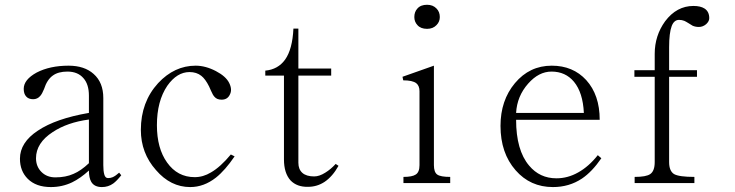

<svg xmlns="http://www.w3.org/2000/svg" viewBox="-20 -756 3040 794"><path d="M481.4 -31.2 472.7 -42Q459 -29.3 446.3 -23.4Q437.5 -19.5 426.8 -19.5Q415 -19.5 411.1 -35.2Q407.2 -48.8 407.2 -73.2V-350.6Q407.2 -415 367.2 -450.2Q329.1 -484.4 263.7 -484.4Q186.5 -484.4 131.8 -456.1Q78.1 -426.8 78.1 -388.7Q78.1 -368.2 87.9 -357.4Q97.7 -345.7 117.2 -345.7Q134.8 -345.7 146.5 -359.4Q154.3 -368.2 162.1 -387.7Q174.8 -426.8 198.2 -443.4Q220.7 -460 258.8 -460Q301.8 -460 325.2 -432.6Q347.7 -407.2 347.7 -360.4V-289.1Q210.9 -265.6 136.7 -215.8Q62.5 -167 62.5 -99.6Q62.5 -48.8 94.7 -16.6Q128.9 17.6 190.4 17.6Q237.3 17.6 278.3 -2Q312.5 -18.6 347.7 -50.8Q347.7 -20.5 357.4 -3.9Q370.1 17.6 401.4 17.6Q427.7 17.6 448.2 2.9Q462.9 -7.8 481.4 -31.2ZM347.7 -261.7V-81.1Q314.5 -49.8 284.2 -37.1Q252 -22.5 209 -22.5Q173.8 -22.5 151.4 -44.9Q128.9 -67.4 128.9 -101.6Q128.9 -165 198.2 -210Q258.8 -250 347.7 -261.7Z M950.2 -109.4 934.6 -117.2Q891.6 -65.4 852.5 -43Q820.3 -23.4 785.2 -23.4Q713.9 -23.4 670.9 -84Q628.9 -142.6 628.9 -238.3Q628.9 -337.9 671.9 -401.4Q711.9 -458 763.7 -458Q793 -458 812.5 -442.4Q829.1 -429.7 844.7 -398.4L852.5 -380.9Q860.4 -362.3 867.2 -355.5Q877 -343.8 896.5 -343.8Q920.9 -343.8 930.7 -365.2Q941.4 -385.7 927.7 -413.1Q914.1 -440.4 873 -461.9Q830.1 -484.4 789.1 -484.4Q701.2 -484.4 633.8 -412.1Q562.5 -334 562.5 -218.8Q562.5 -123 625 -52.7Q685.5 17.6 766.6 17.6Q823.2 17.6 873 -21.5Q911.1 -51.8 950.2 -109.4Z M1077.1 -443.4H1154.3V-96.7Q1154.3 -40 1181.6 -9.8Q1208 17.6 1253.9 16.6Q1291 16.6 1322.3 -3.9Q1355.5 -26.4 1379.9 -70.3L1368.2 -78.1Q1347.7 -55.7 1325.2 -42Q1300.8 -26.4 1279.3 -26.4Q1247.1 -26.4 1230.5 -41Q1213.9 -55.7 1213.9 -83V-443.4H1349.6V-472.7H1213.9V-637.7H1193.4Q1189.5 -552.7 1159.2 -509.8Q1129.9 -468.8 1077.1 -463.9Z M1746.1 -736.3Q1719.7 -736.3 1706.1 -720.7Q1693.4 -707 1693.4 -685.5Q1693.4 -666 1706.1 -652.3Q1719.7 -636.7 1746.1 -636.7Q1770.5 -636.7 1785.2 -652.3Q1798.8 -666 1798.8 -685.5Q1798.8 -707 1785.2 -720.7Q1770.5 -736.3 1746.1 -736.3ZM1648.4 1V-24.4Q1684.6 -24.4 1699.2 -34.2Q1714.8 -43.9 1714.8 -73.2V-378.9Q1714.8 -401.4 1701.2 -412.1Q1685.5 -423.8 1647.5 -423.8L1644.5 -438.5L1774.4 -484.4V-73.2Q1774.4 -43.9 1788.1 -34.2Q1801.8 -24.4 1841.8 -24.4V1Z M2452.1 -114.3Q2415 -67.4 2371.1 -43Q2328.1 -18.6 2281.2 -18.6Q2211.9 -18.6 2168 -71.3Q2114.3 -134.8 2114.3 -260.7H2460Q2460 -363.3 2404.3 -424.8Q2349.6 -484.4 2261.7 -484.4Q2169.9 -484.4 2109.4 -412.1Q2049.8 -340.8 2049.8 -235.4Q2049.8 -123 2112.3 -51.8Q2172.9 17.6 2266.6 17.6Q2334 17.6 2386.7 -17.6Q2428.7 -45.9 2466.8 -101.6ZM2394.5 -289.1H2114.3Q2118.2 -358.4 2164.1 -410.2Q2208 -460 2260.7 -460Q2318.4 -460 2353.5 -418Q2390.6 -373 2394.5 -289.1Z M2604.5 1H2851.6V-24.4Q2788.1 -24.4 2767.6 -36.1Q2747.1 -48.8 2747.1 -85.9V-438.5H2862.3V-465.8H2747.1V-560.5Q2747.1 -620.1 2757.8 -648.4Q2767.6 -673.8 2788.1 -673.8Q2799.8 -673.8 2809.6 -669.9Q2816.4 -667 2827.1 -660.2Q2838.9 -652.3 2844.7 -649.4Q2856.4 -644.5 2870.1 -644.5Q2886.7 -644.5 2900.4 -656.2Q2913.1 -668 2913.1 -680.7Q2913.1 -708 2893.6 -720.7Q2877 -731.4 2847.7 -731.4Q2778.3 -731.4 2730.5 -668Q2687.5 -608.4 2687.5 -533.2V-465.8H2603.5V-438.5H2687.5V-85.9Q2687.5 -48.8 2668.9 -36.1Q2652.3 -24.4 2604.5 -24.4Z"/></svg>

Font: BatangChe
Style: Regular
Weight: 400
Monospace: yes
Version: Version 2.21